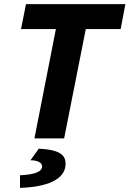

<svg xmlns="http://www.w3.org/2000/svg" viewBox="-20 -671 628 931"><path d="M147 0H291L396 -530H565L588 -651H106L82 -530H251ZM77 240C203 236 298 202 298 123C298 84 275 55 168 50L128 106C172 107 184 122 184 136C184 160 154 175 77 179Z"/></svg>

Font: Source Sans Pro
Style: Bold Italic
Weight: 700
Italic angle: -11°
Designer: Paul D. Hunt
Foundry: Adobe Systems Incorporated
Version: Version 3.006;hotconv 1.0.111;makeotfexe 2.5.65597